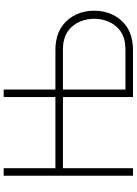

<svg xmlns="http://www.w3.org/2000/svg" viewBox="134 -894 760 1069"><g transform="rotate(-90 514.5 -360.0)"><path d="M112 0H70V-720H112V-432H536V-390H112ZM773 0H508V-720H550V-432H773Q783.5 -432 794.5 -431.2Q805.5 -430.5 819 -428Q871 -420 909.2 -390.2Q947.5 -360.5 968.2 -315.2Q989 -270 989 -216Q989 -162 968.2 -116.8Q947.5 -71.5 909.2 -41.8Q871 -12 819 -4Q805.5 -2 794.5 -1Q783.5 0 773 0ZM550 -390V-42H773Q781.5 -42 793.2 -43Q805 -44 817 -46Q858.5 -54 886.8 -79Q915 -104 929.5 -139.8Q944 -175.5 944 -216Q944 -256.5 929.5 -292.2Q915 -328 886.8 -353Q858.5 -378 817 -386Q805 -388.5 793.2 -389.2Q781.5 -390 773 -390Z"/></g></svg>

Font: Manrope Variable Light
Style: Regular
Weight: 200
Designer: Mikhail Sharanda
Foundry: Mikhail Sharanda
Version: Version 4.505